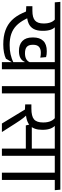

<svg xmlns="http://www.w3.org/2000/svg" viewBox="668 -1356 673 2078"><g transform="rotate(90 1005.0 -316.5)"><path d="M715.4 -593.4H637.6V0H715.4ZM586.3 -572.4H827L821.5 -632.6H580.8ZM-9.1 -572.4H776.5L771.1 -632.6H-14.4ZM299.2 -447.3Q299.2 -496.5 285.9 -532.1Q272.5 -567.7 243.3 -587.4H157.4Q190.6 -567.8 205.1 -533.7Q219.6 -499.6 219.6 -456V-450.3Q219.6 -387.2 187.7 -358.6Q155.8 -330.1 82.6 -330.1H32.9L71.7 -269.6L113.4 -270Q176.4 -270.8 217.5 -288.6Q258.7 -306.3 278.9 -343.8Q299.2 -381.3 299.2 -440.9ZM600.9 -43.8 642.3 -114.8V-126Q601.1 -104.3 552.6 -93.9Q504.1 -83.4 453.1 -83.8Q385.5 -83.8 334.5 -101.1Q283.4 -118.3 244.7 -155.1Q205.9 -191.8 175.7 -250.3L154.7 -290.9L32.9 -330.1V-263.8L90 -261L106.5 -224.1Q138.3 -153.9 184.3 -107.5Q230.3 -61.2 294.7 -38.1Q359.1 -14.9 445.7 -14.9Q493.1 -14.9 533.1 -22.4Q573.1 -30 600.9 -43.8ZM517.5 -184.6Q565.4 -184.6 594.3 -201Q623.2 -217.5 633.8 -245.6H643.2L640.3 -305.2Q629.6 -277.3 605.2 -263.6Q580.8 -249.9 541.8 -249.9Q494.3 -249.9 472.3 -270Q450.2 -290.2 450.2 -333.1V-339.7Q450.2 -380.7 472 -401.1Q493.9 -421.4 536.5 -421.4Q550.2 -421.4 562.8 -420Q575.4 -418.5 589.4 -415.3L583.6 -478Q569.5 -482.2 553.9 -484.1Q538.2 -485.9 519.8 -485.9Q444.5 -485.9 407.7 -447.7Q370.8 -409.5 370.8 -339.7V-330.9Q370.8 -258.5 409.6 -221.5Q448.3 -184.6 517.5 -184.6Z M976.2 0V-593.4H897.9V0ZM1087.3 -572.4 1081.9 -632.6H786.2L792.7 -572.4Z M1652 -593.4H1574V0H1652ZM1522.7 -572.4H1763.4L1758.1 -632.6H1517.3ZM1710.6 -572.4 1705.6 -632.6H1047.8L1053.2 -572.4ZM1308 -323.7 1322.9 -259H1590.4V-323.7ZM1392.6 0V-3.5L1302.5 -144.9Q1283.2 -174.6 1269.1 -195.5Q1255 -216.4 1240.6 -234.3Q1226.1 -252.2 1207.2 -272.1V-302.9L1095.1 -319.2V-252.1L1151 -249.4L1302.6 0ZM1311.2 -587.4H1225.7Q1259.2 -565.4 1275 -531.4Q1290.9 -497.5 1290.9 -449.3V-444.9Q1290.9 -375.7 1256.7 -347.4Q1222.4 -319.2 1140.2 -319.2H1095.1L1137.7 -257.2L1174.7 -258Q1278.7 -260.8 1324.6 -304.1Q1370.5 -347.5 1370.5 -435.7V-441.5Q1370.5 -492.8 1355.9 -529Q1341.2 -565.1 1311.2 -587.4Z M1912.7 0V-593.4H1834.4V0ZM2023.8 -572.4 2018.4 -632.6H1722.7L1729.2 -572.4Z"/></g></svg>

Font: Anek Devanagari Medium
Style: Regular
Weight: 500
Designer: Kailash Malviya (Devanagari) & Yesha Goshar (Latin)
Foundry: Ek Type
Version: Version 1.003